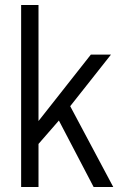

<svg xmlns="http://www.w3.org/2000/svg" viewBox="-20 -743 487 763"><path d="M64 0V-723H133V-262L341 -526H421L259 -321L430 0H352L214 -264L133 -171V0Z"/></svg>

Font: Archivo SemiCondensed Light
Style: Regular
Weight: 300
Width: 4
Designer: Hector Gatti
Foundry: Omnibus-Type
Version: Version 2.001